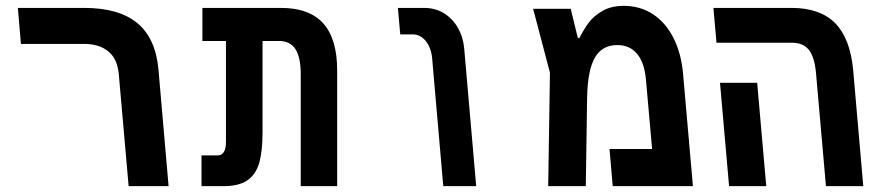

<svg xmlns="http://www.w3.org/2000/svg" viewBox="-20 -636 3040 656"><path d="M267.5 -486H51.5L41 -609H267Q386.5 -609 449.2 -557Q512 -505 521.5 -397.5L556 0H419.5L386 -381Q381.5 -435 350 -460.5Q318.5 -486 267.5 -486Z M933.5 -496H877V-184Q877 -119 865.5 -79.2Q854 -39.5 825 -19.8Q796 0 744 0H668.5V-105H724Q737 -105 744.5 -116.2Q752 -127.5 752 -151V-496H671.5V-609H940Q1037 -609 1084.5 -556Q1132 -503 1132 -395.5V0H1007.5V-383Q1007.5 -440 989.5 -468Q971.5 -496 933.5 -496Z M1390.5 -518.5H1347.5L1339.5 -609H1429Q1467 -609 1496.8 -590.8Q1526.5 -572.5 1544.5 -541Q1562.5 -509.5 1566 -470.5L1607 0H1494.5L1456.5 -437Q1453 -473.5 1434.5 -496Q1416 -518.5 1390.5 -518.5Z M2314 -381.5 2347.5 0H2073.5L2062.5 -127H2208L2187 -363.5Q2182 -421.5 2157 -451.8Q2132 -482 2089 -482Q2037 -482 2012.5 -439.2Q1988 -396.5 1986 -305L1981.5 0H1853L1859 -387.5L1801.5 -606H1930L1954 -507L1959 -505Q1974.5 -535.5 1991.2 -558.2Q2008 -581 2038 -598.5Q2068 -616 2111.5 -616Q2167 -616 2210.8 -587.5Q2254.5 -559 2281.2 -506Q2308 -453 2314 -381.5Z M2685.5 -490H2428L2417.5 -609H2684Q2782 -609 2833.5 -556.8Q2885 -504.5 2895 -396.5L2929.5 0H2802L2768 -386.5Q2763 -441.5 2743.5 -465.8Q2724 -490 2685.5 -490ZM2440 -353H2567L2598 0H2471Z"/></svg>

Font: JuliaMono
Style: Bold Italic
Weight: 700
Italic angle: -9°
Monospace: yes
Designer: cormullion
Foundry: corm
Version: Version 0.057; ttfautohint (v1.8.4)